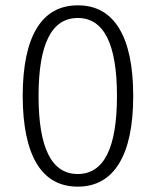

<svg xmlns="http://www.w3.org/2000/svg" viewBox="-20 -696 590 727"><path d="M422.9 -332.5Q422.9 -627.9 274.4 -627.9Q126 -627.9 126 -332.5Q126 -37.1 274.4 -37.1Q422.9 -37.1 422.9 -332.5ZM119.1 -76.2Q66.4 -164.1 65.9 -333Q66.4 -502 119.1 -588.9Q171.9 -675.8 274.9 -675.8Q377.9 -675.8 431.2 -588.4Q484.4 -501 484.4 -332.5Q484.4 -164.1 430.7 -76.7Q377 10.7 274.4 10.7Q171.9 10.7 119.1 -76.2Z"/></svg>

Font: FiraSans-Light
Style: Regular
Weight: 300
Designer: Carrois Corporate & Edenspiekermann AG
Foundry: Carrois Corporate GbR & Edenspiekermann AG
Version: Version 3.106;PS 003.106;hotconv 1.0.70;makeotf.lib2.5.58329